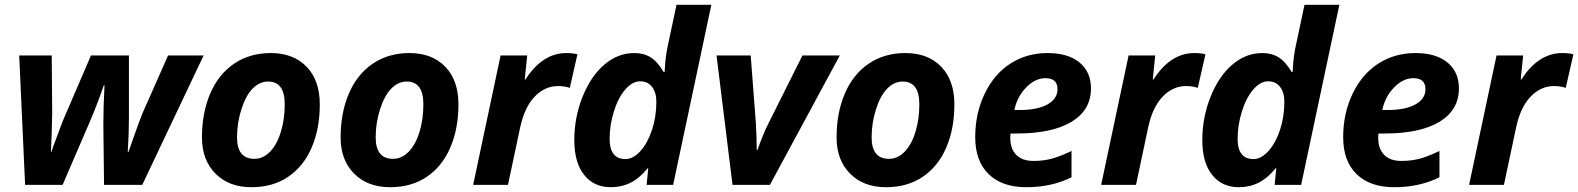

<svg xmlns="http://www.w3.org/2000/svg" viewBox="-20 -780 6658 810"><path d="M418 -419.9Q387.7 -333 357.9 -264.2L244.1 0H85.9L61 -545.9H198.2L200.2 -304.2L198.2 -222.7L194.8 -139.2H196.8Q199.7 -148.9 203.6 -159.4Q207.5 -169.9 228.5 -226.1Q249.5 -282.2 251 -284.2L363.8 -545.9H523.9V-284.2Q523.9 -214.8 519 -139.2H522L535.6 -178.2Q571.3 -279.8 582 -304.2L689 -545.9H838.9L580.1 0H418.9L416 -253.9Q416 -329.6 420.9 -419.9Z M1181.2 -339.8Q1181.2 -436 1111.3 -436Q1074.7 -436 1045.7 -406.2Q1016.6 -376.5 998.3 -318.8Q980 -261.2 980 -200.2Q980 -109.9 1053.2 -109.9Q1089.8 -109.9 1119.1 -139.9Q1148.4 -169.9 1164.8 -223.4Q1181.2 -276.9 1181.2 -339.8ZM1329.1 -339.8Q1329.1 -236.8 1294.7 -157.2Q1260.3 -77.6 1195.3 -33.9Q1130.4 9.8 1041 9.8Q945.8 9.8 888.9 -47.6Q832 -105 832 -200.2Q832 -304.2 866.9 -385.5Q901.9 -466.8 967.8 -511.5Q1033.7 -556.2 1122.1 -556.2Q1217.8 -556.2 1273.4 -498.5Q1329.1 -440.9 1329.1 -339.8Z M1766.1 -339.8Q1766.1 -436 1696.3 -436Q1659.7 -436 1630.6 -406.2Q1601.6 -376.5 1583.3 -318.8Q1564.9 -261.2 1564.9 -200.2Q1564.9 -109.9 1638.2 -109.9Q1674.8 -109.9 1704.1 -139.9Q1733.4 -169.9 1749.8 -223.4Q1766.1 -276.9 1766.1 -339.8ZM1914.1 -339.8Q1914.1 -236.8 1879.6 -157.2Q1845.2 -77.6 1780.3 -33.9Q1715.3 9.8 1626 9.8Q1530.8 9.8 1473.9 -47.6Q1417 -105 1417 -200.2Q1417 -304.2 1451.9 -385.5Q1486.8 -466.8 1552.7 -511.5Q1618.7 -556.2 1707 -556.2Q1802.7 -556.2 1858.4 -498.5Q1914.1 -440.9 1914.1 -339.8Z M2369.1 -556.2Q2397.9 -556.2 2416 -550.8L2383.8 -409.2Q2361.8 -417 2335 -417Q2278.3 -417 2235.6 -372.3Q2192.9 -327.6 2174.8 -244.1L2123 0H1976.1L2091.8 -545.9H2204.1L2193.8 -444.8H2196.8Q2268.6 -556.2 2369.1 -556.2Z M2557.1 9.8Q2485.4 9.8 2444.1 -42.5Q2402.8 -94.7 2402.8 -189Q2402.8 -284.7 2437.7 -371.8Q2472.7 -459 2529.8 -507.6Q2586.9 -556.2 2655.8 -556.2Q2695.8 -556.2 2724.9 -538.1Q2753.9 -520 2779.8 -476.1H2783.7L2784.7 -489.7Q2787.6 -543.5 2796.9 -585L2834 -759.8H2981L2819.8 0H2708L2714.8 -70.8H2712.9Q2678.2 -28.3 2640.4 -9.3Q2602.5 9.8 2557.1 9.8ZM2618.7 -108.9Q2650.9 -108.9 2681.4 -142.3Q2711.9 -175.8 2730.5 -231.4Q2749 -287.1 2749 -351.1Q2749 -390.1 2730.7 -413.6Q2712.4 -437 2680.7 -437Q2647.5 -437 2617.4 -401.9Q2587.4 -366.7 2569.6 -309.1Q2551.8 -251.5 2551.8 -194.8Q2551.8 -108.9 2618.7 -108.9Z M3175.3 -147Q3202.1 -221.7 3220.2 -255.9L3365.2 -545.9H3522.9L3228 0H3070.3L3002.9 -545.9H3147L3168.9 -259.8Q3172.4 -194.8 3172.4 -147Z M3858.4 -339.8Q3858.4 -436 3788.6 -436Q3752 -436 3722.9 -406.2Q3693.8 -376.5 3675.5 -318.8Q3657.2 -261.2 3657.2 -200.2Q3657.2 -109.9 3730.5 -109.9Q3767.1 -109.9 3796.4 -139.9Q3825.7 -169.9 3842 -223.4Q3858.4 -276.9 3858.4 -339.8ZM4006.3 -339.8Q4006.3 -236.8 3971.9 -157.2Q3937.5 -77.6 3872.6 -33.9Q3807.6 9.8 3718.3 9.8Q3623 9.8 3566.2 -47.6Q3509.3 -105 3509.3 -200.2Q3509.3 -304.2 3544.2 -385.5Q3579.1 -466.8 3645 -511.5Q3710.9 -556.2 3799.3 -556.2Q3895 -556.2 3950.7 -498.5Q4006.3 -440.9 4006.3 -339.8Z M4390.1 -450.2Q4347.2 -450.2 4309.1 -411.1Q4271 -372.1 4259.3 -315.9H4281.2Q4356.9 -315.9 4399.2 -339.6Q4441.4 -363.3 4441.4 -403.8Q4441.4 -450.2 4390.1 -450.2ZM4310.1 9.8Q4207.5 9.8 4150.9 -45.4Q4094.2 -100.6 4094.2 -201.2Q4094.2 -302.2 4134.5 -385.5Q4174.8 -468.8 4243.7 -512.5Q4312.5 -556.2 4399.4 -556.2Q4485.8 -556.2 4534.2 -516.4Q4582.5 -476.6 4582.5 -407.2Q4582.5 -315.9 4501 -266.4Q4419.4 -216.8 4268.1 -216.8H4243.2L4242.2 -206.5V-196.8Q4242.2 -152.3 4267.3 -126.7Q4292.5 -101.1 4339.4 -101.1Q4381.8 -101.1 4416.5 -110.4Q4451.2 -119.6 4500.5 -143.1V-32.2Q4416.5 9.8 4310.1 9.8Z M5018.6 -556.2Q5047.4 -556.2 5065.4 -550.8L5033.2 -409.2Q5011.2 -417 4984.4 -417Q4927.7 -417 4885 -372.3Q4842.3 -327.6 4824.2 -244.1L4772.5 0H4625.5L4741.2 -545.9H4853.5L4843.3 -444.8H4846.2Q4918 -556.2 5018.6 -556.2Z M5206.5 9.8Q5134.8 9.8 5093.5 -42.5Q5052.2 -94.7 5052.2 -189Q5052.2 -284.7 5087.2 -371.8Q5122.1 -459 5179.2 -507.6Q5236.3 -556.2 5305.2 -556.2Q5345.2 -556.2 5374.3 -538.1Q5403.3 -520 5429.2 -476.1H5433.1L5434.1 -489.7Q5437 -543.5 5446.3 -585L5483.4 -759.8H5630.4L5469.2 0H5357.4L5364.3 -70.8H5362.3Q5327.6 -28.3 5289.8 -9.3Q5252 9.8 5206.5 9.8ZM5268.1 -108.9Q5300.3 -108.9 5330.8 -142.3Q5361.3 -175.8 5379.9 -231.4Q5398.4 -287.1 5398.4 -351.1Q5398.4 -390.1 5380.1 -413.6Q5361.8 -437 5330.1 -437Q5296.9 -437 5266.8 -401.9Q5236.8 -366.7 5219 -309.1Q5201.2 -251.5 5201.2 -194.8Q5201.2 -108.9 5268.1 -108.9Z M5942.4 -450.2Q5899.4 -450.2 5861.3 -411.1Q5823.2 -372.1 5811.5 -315.9H5833.5Q5909.2 -315.9 5951.4 -339.6Q5993.7 -363.3 5993.7 -403.8Q5993.7 -450.2 5942.4 -450.2ZM5862.3 9.8Q5759.8 9.8 5703.1 -45.4Q5646.5 -100.6 5646.5 -201.2Q5646.5 -302.2 5686.8 -385.5Q5727.1 -468.8 5795.9 -512.5Q5864.7 -556.2 5951.7 -556.2Q6038.1 -556.2 6086.4 -516.4Q6134.8 -476.6 6134.8 -407.2Q6134.8 -315.9 6053.2 -266.4Q5971.7 -216.8 5820.3 -216.8H5795.4L5794.4 -206.5V-196.8Q5794.4 -152.3 5819.6 -126.7Q5844.7 -101.1 5891.6 -101.1Q5934.1 -101.1 5968.8 -110.4Q6003.4 -119.6 6052.7 -143.1V-32.2Q5968.8 9.8 5862.3 9.8Z M6570.8 -556.2Q6599.6 -556.2 6617.7 -550.8L6585.4 -409.2Q6563.5 -417 6536.6 -417Q6480 -417 6437.3 -372.3Q6394.5 -327.6 6376.5 -244.1L6324.7 0H6177.7L6293.5 -545.9H6405.8L6395.5 -444.8H6398.4Q6470.2 -556.2 6570.8 -556.2Z"/></svg>

Font: Zoram GWebM
Style: Bold Italic
Weight: 700
Italic angle: -12°
Foundry: Ascender Corporation
Version: Version 1.000